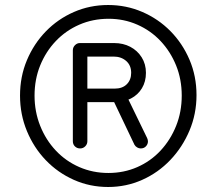

<svg xmlns="http://www.w3.org/2000/svg" viewBox="-20 -734 865 767"><path d="M300 -141Q288 -141 279.5 -149Q271 -157 271 -170V-533Q271 -545 279.5 -553.5Q288 -562 299 -562H329V-170Q329 -158 320.5 -149.5Q312 -141 300 -141ZM313 -326V-380H438Q469 -380 486.5 -397.5Q504 -415 504 -443Q504 -473 484 -490.5Q464 -508 434 -508H312V-562H436Q472 -562 500.5 -547Q529 -532 546 -505Q563 -478 563 -443Q563 -408 547 -381.5Q531 -355 503 -340.5Q475 -326 440 -326ZM542 -141Q535 -141 528 -145Q521 -149 517 -156L426 -347L484 -355L568 -182Q571 -175 571 -169Q571 -158 563 -149.5Q555 -141 542 -141ZM412 13Q339 13 275 -15.5Q211 -44 163 -94Q115 -144 87.5 -210.5Q60 -277 60 -352Q60 -428 87.5 -493.5Q115 -559 163 -608.5Q211 -658 275 -686Q339 -714 412 -714Q484 -714 548 -686.5Q612 -659 660.5 -610Q709 -561 737 -495.5Q765 -430 765 -354Q765 -279 737 -212.5Q709 -146 660.5 -95Q612 -44 548 -15.5Q484 13 412 13ZM413 -43Q475 -43 528.5 -66.5Q582 -90 621.5 -132.5Q661 -175 683.5 -231Q706 -287 706 -352Q706 -417 683.5 -472.5Q661 -528 621.5 -570Q582 -612 528.5 -635.5Q475 -659 414 -659Q351 -659 297 -635.5Q243 -612 203 -570Q163 -528 140.5 -472.5Q118 -417 118 -352Q118 -288 140.5 -231.5Q163 -175 203 -132.5Q243 -90 297 -66.5Q351 -43 413 -43Z"/></svg>

Font: National Park Light
Style: Regular
Weight: 300
Designer: Andrea Herstowski, Ben Hoepner
Version: Version 1.009